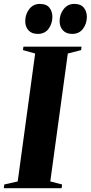

<svg xmlns="http://www.w3.org/2000/svg" viewBox="-42 -988 476 1008"><path d="M-22 0 -19.5 -19.5 51 -35.5 142.5 -707 78.5 -725 81 -743H386L384 -725L314 -707L222 -35.5L284 -19.5L281.5 0ZM156 -810Q124.5 -810 107.5 -828.8Q90.5 -847.5 90.5 -877Q90.5 -913 111.5 -940.2Q132.5 -967.5 167.5 -967.5Q202 -967.5 217.5 -947.5Q233 -927.5 233 -899.5Q233 -864.5 213.2 -837.2Q193.5 -810 156 -810ZM336.5 -810Q305.5 -810 288.2 -828.8Q271 -847.5 271 -877Q271 -913 292.2 -940.2Q313.5 -967.5 348 -967.5Q382.5 -967.5 398.2 -947.5Q414 -927.5 414 -899.5Q414 -864.5 394 -837.2Q374 -810 336.5 -810Z"/></svg>

Font: Merriweather 144pt ExtraBold
Style: Italic
Weight: 800
Italic angle: -7.8°
Version: Version 2.101